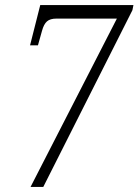

<svg xmlns="http://www.w3.org/2000/svg" viewBox="-20 -734 544 754"><path d="M100 0 439 -661H202Q177 -661 164.5 -650Q152 -639 145 -613L129 -556H98L138 -714H504L500 -694L150 0Z"/></svg>

Font: Noto Serif Tamil Condensed Light
Style: Italic
Weight: 300
Width: 3
Italic angle: -12°
Designer: Indian Type Foundry, Tom Grace, and the Monotype Design Team
Foundry: Monotype Imaging Inc.
Version: Version 2.003; ttfautohint (v1.8.4.7-5d5b)